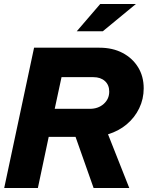

<svg xmlns="http://www.w3.org/2000/svg" viewBox="-20 -938 737 958"><path d="M1 0 150 -700H476Q542 -700 591.5 -674Q641 -648 669 -602.5Q697 -557 697 -497Q697 -444 674.5 -397.5Q652 -351 612 -317.5Q572 -284 519 -268L625 0H447L357 -255H223L169 0ZM253 -395H428Q470 -395 497.5 -419.5Q525 -444 525 -481Q525 -514 503.5 -533.5Q482 -553 446 -553H287ZM363 -782 480 -918H658L493 -782Z"/></svg>

Font: Red Hat Display Black
Style: Italic
Weight: 900
Italic angle: -12°
Designer: Pentagram, MCKL
Foundry: Pentagram, MCKL
Version: Version 1.023; ttfautohint (v1.8.3)